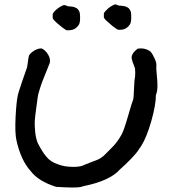

<svg xmlns="http://www.w3.org/2000/svg" viewBox="-20 -829 770 856"><path d="M303 7Q275 7 230 4Q151 -21 117 -66Q73 -114 53 -205Q46 -238 49.5 -307.5Q53 -377 60 -407Q60 -410 79 -466.5Q98 -523 101 -530Q102 -534 103.5 -547Q105 -560 107 -571.5Q109 -583 113 -587Q122 -598 137.5 -606Q153 -614 166 -613Q182 -606 194 -586.5Q206 -567 202 -549Q200 -543 189.5 -517.5Q179 -492 171 -471.5Q163 -451 156 -428Q149 -405 148 -395Q147 -387 141.5 -346.5Q136 -306 135 -290Q134 -274 136.5 -244.5Q139 -215 148 -192Q167 -154 186.5 -130.5Q206 -107 237 -97Q266 -85 307 -85Q341 -85 356 -94Q366 -98 382.5 -104.5Q399 -111 409 -114.5Q419 -118 430.5 -125.5Q442 -133 450 -142Q457 -149 468.5 -160.5Q480 -172 487 -179.5Q494 -187 503.5 -200Q513 -213 522 -229Q533 -249 551 -312Q569 -375 574 -386Q576 -394 577.5 -434Q579 -474 582 -485Q584 -505 582 -523Q582 -525 575.5 -541.5Q569 -558 569 -561Q559 -586 594 -612Q627 -617 651 -599Q660 -589 669.5 -568Q679 -547 677 -537Q676 -522 679 -495Q682 -468 682 -445Q682 -422 675 -405Q675 -361 654.5 -289Q634 -217 610 -179Q601 -165 593 -154Q585 -143 573.5 -131Q562 -119 557.5 -114Q553 -109 536.5 -93.5Q520 -78 515 -74Q471 -23 352 1Q340 7 303 7ZM513 -696 504 -697 484 -711Q477 -717 467 -725.5Q457 -734 451.5 -739.5Q446 -745 443 -751V-769Q446 -777 460 -789.5Q474 -802 491 -809H498L504 -806Q509 -804 511 -804Q512 -804 520 -803.5Q528 -803 534.5 -801.5Q541 -800 548.5 -796Q556 -792 560.5 -783Q565 -774 565 -760V-747Q565 -737 562.5 -727.5Q560 -718 547.5 -707Q535 -696 513 -696ZM256 -708Q250 -713 242 -719.5Q234 -726 230 -730Q226 -734 221.5 -738.5Q217 -743 215 -748V-766Q218 -775 232 -787Q246 -799 263 -806H270L276 -804Q281 -801 283 -801Q284 -801 292 -800.5Q300 -800 306.5 -798.5Q313 -797 320.5 -793Q328 -789 332.5 -780Q337 -771 337 -757V-744Q337 -735 334.5 -725.5Q332 -716 319.5 -705Q307 -694 285 -694H276Z"/></svg>

Font: Excalifont
Style: Regular
Weight: 400
Designer: Your Own Font Foundry (Virgil); Ján Filípek / DizajnDesign (Excalifont, modifications)
Foundry: Your Own Font Foundry (Virgil); Ján Filípek / DizajnDesign (Excalifont, modifications)
Version: Version 1.000;Glyphs 3.2 (3227)